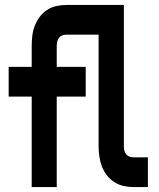

<svg xmlns="http://www.w3.org/2000/svg" viewBox="-20 -755 640 775"><path d="M108 0V-365H15V-485H108V-570Q108 -591 110.5 -611.5Q113 -632 120.5 -651Q128 -670 140 -686.5Q152 -703 169.5 -714.5Q187 -726 207 -730.5Q227 -735 248 -735H480V-165Q480 -156 482 -147.5Q484 -139 489 -132.5Q494 -126 502 -123Q510 -120 518 -120H577V0H518Q498 0 478 -4.5Q458 -9 440.5 -20.5Q423 -32 410.5 -48.5Q398 -65 391 -84Q384 -103 381 -123.5Q378 -144 378 -165V-615H248Q239 -615 231 -612Q223 -609 218 -602.5Q213 -596 211 -587.5Q209 -579 209 -570V-485H326V-365H209V0Z"/></svg>

Font: Iosevka SS04 Heavy Extended
Style: Regular
Weight: 900
Width: 7
Monospace: yes
Designer: Belleve Invis
Foundry: Belleve Invis
Version: Version 19.0.0; ttfautohint (v1.8.4)